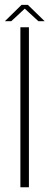

<svg xmlns="http://www.w3.org/2000/svg" viewBox="-30 -790 218 810"><path d="M56 0V-675H92V0ZM-9.5 -700.5 61 -769.5H87.5L158.5 -700.5H132L74.5 -753.5L17.5 -700.5Z"/></svg>

Font: Anybody ExtraLight
Style: Regular
Weight: 200
Designer: Tyler Finck
Foundry: Etcetera Type Company
Version: Version 1.010; ttfautohint (v1.8.3) -l 8 -r 50 -G 200 -x 14 